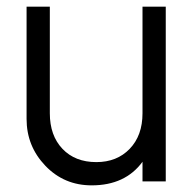

<svg xmlns="http://www.w3.org/2000/svg" viewBox="-20 -546 589 578"><path d="M409 -526H479V0H409V-59Q357 12 256 12Q173 12 116.5 -47Q60 -106 60 -188V-526H130V-205Q130 -138 168 -98Q206 -58 270 -58Q332 -58 370.5 -98Q409 -138 409 -205Z"/></svg>

Font: Plus Jakarta Display Light
Style: Regular
Weight: 300
Designer: Gumpita Rahayu
Foundry: Tokotype Studio
Version: Version 1.000;hotconv 1.0.109;makeotfexe 2.5.65596